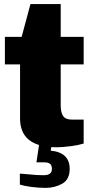

<svg xmlns="http://www.w3.org/2000/svg" viewBox="-20 -708 433 939"><path d="M389.2 -393.1H276.9V-191.9Q276.9 -157.7 289.1 -140.1Q300.8 -123 333 -123H389.2V-5.9Q359.9 2.9 327.1 6.8Q281.2 12.2 261.2 12.2Q237.8 12.2 231 11.2L228 28.8Q320.8 37.6 320.8 118.2Q320.8 168.9 285.2 189.9Q248 210.9 203.1 210.9Q170.9 210.9 132.8 206.1Q96.2 201.2 77.1 194.8V141.1Q79.6 141.6 125 145Q158.2 148.9 193.8 148.9Q233.9 148.9 233.9 118.2Q233.9 102.1 226.1 94.2Q216.3 85.9 195.8 85.9H158.2L170.9 1Q78.1 -27.3 78.1 -128.9V-393.1H3.9V-527.8H85.9L128.9 -688H276.9V-527.8H389.2Z"/></svg>

Font: Archivo-RBTV
Style: Regular
Weight: 500
Designer: Hector Gatti
Foundry: Hector Gatti
Version: ""